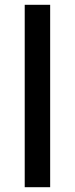

<svg xmlns="http://www.w3.org/2000/svg" viewBox="-20 -831 312 800"><path d="M189 -51V-811H83V-51Z"/></svg>

Font: Noto Sans Tamil UI Medium
Style: Regular
Weight: 500
Designer: Jelle Bosma - Monotype Design Team
Foundry: Monotype Imaging Inc.
Version: Version 2.004